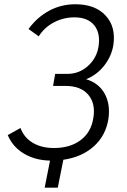

<svg xmlns="http://www.w3.org/2000/svg" viewBox="-20 -739 593 894"><path d="M507.8 -528.8Q499 -476.6 465.3 -433.6Q431.6 -390.6 380.9 -370.1Q439.9 -352.5 467.3 -303Q494.6 -253.4 484.9 -186Q472.7 -107.9 417.2 -57.9Q361.8 -7.8 274.9 4.9L249 134.8H188L212.9 8.8Q143.1 7.3 91.1 -23.9Q39.1 -55.2 16.1 -109.9L75.2 -143.1Q92.8 -97.2 133.5 -73.5Q174.3 -49.8 231 -49.8Q307.6 -49.8 356.4 -87.2Q405.3 -124.5 415 -191.9Q425.3 -257.8 390.6 -298.3Q356 -338.9 285.2 -338.9H227.1L236.8 -395H293.9Q348.6 -395 389.6 -431.9Q430.7 -468.8 439 -523.9Q448.2 -585 418.5 -621.6Q388.7 -658.2 326.2 -658.2Q275.9 -658.2 231.4 -635Q187 -611.8 160.2 -569.8L112.8 -604Q152.3 -658.2 208.3 -688.7Q264.2 -719.2 331.1 -719.2Q422.9 -719.2 471.7 -666.7Q520.5 -614.3 507.8 -528.8Z"/></svg>

Font: Rawline
Style: Italic
Weight: 400
Italic angle: -12°
Designer: Matt McInerney, Pablo Impallari, Rodrigo Fuenzalida
Foundry: Matt McInerney, Pablo Impallari, Rodrigo Fuenzalida
Version: Version 4.020;PS 004.020;hotconv 1.0.88;makeotf.lib2.5.64775